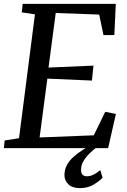

<svg xmlns="http://www.w3.org/2000/svg" viewBox="-20 -763 656 989"><path d="M0 0 4 -39.5 78 -51 160 -689 92 -699.5 97 -743H576.5L569 -582.5H513L491 -688L267 -696L230 -415L461.5 -425L453.5 -348L224 -358L184 -55L463 -66L522 -187L577 -176L537 0ZM390.5 206Q351.5 205.5 331.8 186Q312 166.5 312 139.5Q312 110.5 324.5 87.5Q337 64.5 357 46.5Q377 28.5 399.8 13.5Q422.5 -1.5 443.5 -13.5L466.5 -25L481.5 -7.5Q459.5 9.5 440.2 28.5Q421 47.5 409.2 68Q397.5 88.5 397.5 111Q397.5 129 405.2 137Q413 145 426.5 145Q445 145 462.2 136.5Q479.5 128 496.5 113L508.5 152.5Q490 172 459.8 189.2Q429.5 206.5 390.5 206Z"/></svg>

Font: Merriweather 20pt
Style: Italic
Weight: 400
Italic angle: -7.8°
Version: Version 2.101